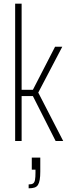

<svg xmlns="http://www.w3.org/2000/svg" viewBox="-20 -763 380 1039"><path d="M62 0V-743H97V-277H158L278 -510H317L187 -262L322 0H281L158 -243H97V0ZM135 256V235Q152 235 159.5 229.5Q167 224 169.5 210Q172 196 172 172V155H152V90H198V165Q198 192 195 209.5Q192 227 185.5 237.5Q179 248 166.5 252Q154 256 135 256Z"/></svg>

Font: Saira ExtraCondensed Thin
Style: Regular
Weight: 250
Width: 2
Designer: Hector Gatti with collaboration of the Omnibus-Type team
Foundry: Omnibus-Type
Version: Version 1.101